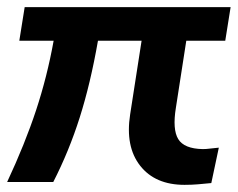

<svg xmlns="http://www.w3.org/2000/svg" viewBox="-26 -509 665 537"><path d="M490 8Q408 8 366 -45.5Q324 -99 338 -189L370 -395H248Q227 -275 197 -180.5Q167 -86 123 0H-6Q44 -107 75 -201Q106 -295 124 -395H28L43 -489H619L604 -395H495L466 -208Q456 -147 472.5 -120Q489 -93 541 -92Q551 -92 562 -93.5Q573 -95 586 -96L565 3Q545 5 527.5 6.5Q510 8 490 8Z"/></svg>

Font: Nunito Sans
Style: Bold Italic
Weight: 700
Italic angle: -9°
Designer: Vernon Adams
Foundry: Vernon Adams
Version: Version 3.006; ttfautohint (v1.8.3)